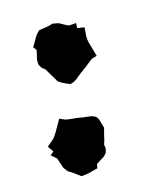

<svg xmlns="http://www.w3.org/2000/svg" viewBox="-126 -491 463 575"><g transform="rotate(-20 105.5 -203.5)"><path d="M142.6 -116.2Q144.5 -108.4 145.5 -101.6Q146.5 -94.7 148.4 -86.9Q144.5 -77.1 141.6 -67.9Q138.7 -58.6 135.7 -49.8Q132.8 -43 131.8 -41Q130.9 -39.1 130.9 -38.1Q130.9 -37.1 131.3 -35.6Q131.8 -34.2 131.8 -27.3L127.9 -15.6Q123 -8.8 116.2 -4.9Q109.4 -1 102.5 2Q100.6 3.9 96.7 5.4Q92.8 6.8 90.8 8.8L87.9 20.5L75.2 22.5Q58.6 26.4 46.9 26.4H35.2Q23.4 15.6 16.6 9.8Q9.8 3.9 2 -1Q-7.8 -14.6 -8.8 -21Q-9.8 -27.3 -11.7 -33.2Q-13.7 -45.9 -16.6 -49.8L-30.3 -63.5L-18.6 -72.3L-29.3 -90.8Q-17.6 -99.6 -11.7 -103.5Q-5.9 -107.4 -2 -111.8Q2 -116.2 6.8 -123Q11.7 -129.9 22.5 -145.5L31.2 -158.2L43.9 -151.4Q47.9 -148.4 61 -146Q74.2 -143.6 84 -141.6Q100.6 -136.7 115.2 -134.3Q129.9 -131.8 138.7 -124ZM196.3 -389.6Q194.3 -375 192.9 -368.2Q191.4 -361.3 191.4 -355Q191.4 -348.6 192.9 -339.8Q194.3 -331.1 198.2 -312.5L201.2 -296.9L186.5 -293.9Q181.6 -292 170.4 -284.2Q159.2 -276.4 150.4 -271.5Q136.7 -263.7 124 -254.4Q111.3 -245.1 98.6 -244.1Q83 -252 77.1 -255.9Q71.3 -259.8 65.4 -264.6Q60.5 -274.4 56.6 -283.2Q52.7 -292 47.9 -300.8Q44.9 -307.6 43.9 -309.6Q43 -311.5 42.5 -312Q42 -312.5 40.5 -313.5Q39.1 -314.5 34.2 -319.3L28.3 -331.1Q27.3 -345.7 34.2 -361.3Q36.1 -369.1 38.1 -375L31.2 -385.7L39.1 -396.5Q45.9 -406.2 48.8 -410.6Q51.8 -415 56.6 -419.9L65.4 -427.7Q81.1 -428.7 90.3 -429.2Q99.6 -429.7 109.4 -432.6Q126 -428.7 131.3 -425.3Q136.7 -421.9 141.6 -418Q152.3 -410.2 157.2 -410.2H176.8L174.8 -394.5Z"/></g></svg>

Font: Permanent Marker
Style: Regular
Weight: 400
Designer: Font Diner, Inc
Foundry: Font Diner, Inc
Version: Version 1.000